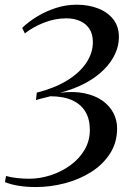

<svg xmlns="http://www.w3.org/2000/svg" viewBox="-20 -768 536 796"><path d="M128 7.5Q92 7.5 59.2 2.5Q26.5 -2.5 0.5 -13L5 -38.5Q24.5 -32.5 50.8 -29.8Q77 -27 100 -27Q145.5 -27 190.2 -41.5Q235 -56 272 -83Q309 -110 330.8 -147.2Q352.5 -184.5 352.5 -229.5Q352.5 -273.5 334.5 -304.2Q316.5 -335 280.5 -351.8Q244.5 -368.5 189.5 -369Q180.5 -366.5 168.8 -363.8Q157 -361 146.5 -358.2Q136 -355.5 129 -353L132.5 -384Q205 -402 257.2 -433.8Q309.5 -465.5 337.2 -506.8Q365 -548 365 -593.5Q365 -627.5 350.2 -649.2Q335.5 -671 310.5 -681.5Q285.5 -692 255 -692Q208 -692 162.2 -674Q116.5 -656 83 -629.5L72 -652.5Q99 -678.5 135 -700.2Q171 -722 212.5 -735.2Q254 -748.5 297.5 -748.5Q347 -748.5 386.8 -733Q426.5 -717.5 449.8 -687.8Q473 -658 473 -614Q473 -579 457.2 -544.5Q441.5 -510 410.5 -479Q379.5 -448 334 -423.5Q288.5 -399 229 -383.5Q286.5 -390.5 330.5 -381.2Q374.5 -372 404.5 -350.8Q434.5 -329.5 450 -299.8Q465.5 -270 465.5 -236Q465.5 -177 436.2 -131.5Q407 -86 358 -55Q309 -24 249 -8.2Q189 7.5 128 7.5Z"/></svg>

Font: Merriweather 144pt
Style: Italic
Weight: 400
Italic angle: -7.8°
Version: Version 2.101